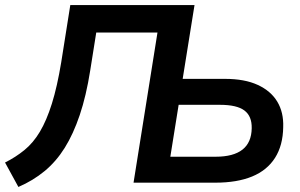

<svg xmlns="http://www.w3.org/2000/svg" viewBox="-29 -725 1192 762"><path d="M44 17 -9 -80Q33 -101 68 -129.5Q103 -158 129.5 -202.5Q156 -247 177 -314Q198 -381 214 -478L250 -705H743L696 -412H864Q942 -412 994 -388Q1046 -364 1071.5 -321.5Q1097 -279 1095 -221Q1094 -148 1062.5 -98.5Q1031 -49 971.5 -24.5Q912 0 825 0H501L596 -596H353L329 -445Q313 -344 287.5 -268.5Q262 -193 228 -138.5Q194 -84 148 -46Q102 -8 44 17ZM647 -103H827Q897 -103 933 -131Q969 -159 970 -216Q971 -264 941 -286.5Q911 -309 844 -309H680Z"/></svg>

Font: Nunito Sans 11pt
Style: Bold Italic
Weight: 700
Italic angle: -9°
Version: Version 3.101;gftools[0.9.27]